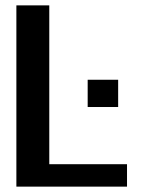

<svg xmlns="http://www.w3.org/2000/svg" viewBox="-20 -695 567 715"><path d="M41 0H453V-83.5H163.5V-675H41ZM306.5 -398V-296.5H420V-398Z"/></svg>

Font: Anybody UltraCondensed Thin Medium
Style: Regular
Weight: 500
Version: Version 1.111